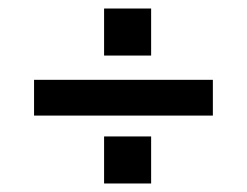

<svg xmlns="http://www.w3.org/2000/svg" viewBox="-20 -590 580 451"><path d="M60 -318.5V-402.5H480V-318.5ZM224.5 -459.5V-570H335V-459.5ZM224.5 -159V-269.5H335V-159Z"/></svg>

Font: Vela Sans SemBd
Style: Regular
Weight: 600
Designer: Principal design: Mikhail Sharanda - project Manrope.
Design modification: Ravid Balaliev
Foundry: Mikhail Sharanda
Version: Version 1.001